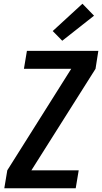

<svg xmlns="http://www.w3.org/2000/svg" viewBox="-20 -1007 546 1027"><path d="M3 0 19 -96 361 -639H108L124 -735H506L491 -639L148 -96H401L385 0ZM313 -789 262 -841 421 -987 483 -923Z"/></svg>

Font: Iosevka SS04 Oblique
Style: Bold
Weight: 700
Italic angle: -9°
Monospace: yes
Designer: Belleve Invis
Foundry: Belleve Invis
Version: Version 19.0.0; ttfautohint (v1.8.4)